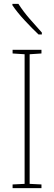

<svg xmlns="http://www.w3.org/2000/svg" viewBox="-20 -971 278 991"><path d="M194 0H45V-19L107 -22V-691L45 -695V-714H194V-695L133 -691V-22L194 -19ZM75 -951Q100 -912 133 -874Q166 -836 196 -803V-793H179Q147 -823 108 -865Q69 -907 44 -944V-951Z"/></svg>

Font: Noto Sans Devanagari UI Condensed Thin
Style: Regular
Weight: 100
Width: 3
Designer: Jelle Bosma - Monotype Design Team
Foundry: Monotype Imaging Inc.
Version: Version 2.004; ttfautohint (v1.8.4.7-5d5b)